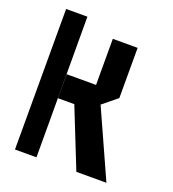

<svg xmlns="http://www.w3.org/2000/svg" viewBox="-126 -776 785 873"><g transform="rotate(20 266.5 -340.0)"><path d="M342 0 228 -286H149V-402H291V-625H411V-382L341 -325L487 -1V0ZM45 0V-680H148L149 0Z"/></g></svg>

Font: Foldit Thin Medium
Style: Regular
Weight: 500
Version: Version 1.003